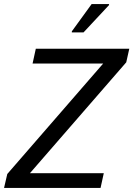

<svg xmlns="http://www.w3.org/2000/svg" viewBox="-29 -929 659 949"><path d="M326 -774V-769H384L510 -904V-909H424ZM7 -69 -9 0H468L484 -73H119L595 -621L610 -688H148L132 -615H481Z"/></svg>

Font: Saira UNSAM
Style: Italic
Weight: 400
Italic angle: -12°
Designer: Hector Gatti with collaboration of the Omnibus-Type team
Foundry: Omnibus-Type
Version: Version 0.072;PS 000.072;hotconv 1.0.88;makeotf.lib2.5.64775